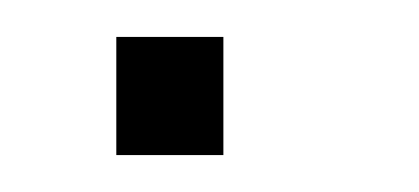

<svg xmlns="http://www.w3.org/2000/svg" viewBox="-20 -71 227 104"><path d="M43 13H101V-51H43Z"/></svg>

Font: Spoqa Han Sans Neo Light
Style: Regular
Weight: 300
Designer: [Spoqa Han Sans Neo] Dong-huui Kim  Younghwa Kang  Yujin Lee  [Noto Sans] Ryoko NISHIZUKA  (kana & ideographs); Paul D. 
Foundry: Spoqa (http://www.spoqa-han-sans.com)
Version: Version 1.000